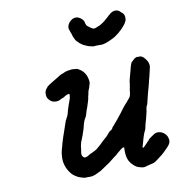

<svg xmlns="http://www.w3.org/2000/svg" viewBox="-81 -754 809 871"><g transform="rotate(-10 323.5 -318.5)"><path d="M566 -455Q568 -455 575 -455Q582 -455 585 -455Q590 -453 597 -448Q599 -446 601.5 -443Q604 -440 607 -436Q616 -426 618 -409Q619 -402 612 -376Q608 -359 607.5 -356.5Q607 -354 606.5 -353Q606 -352 603.5 -342Q601 -332 600 -327Q598 -322 595 -308Q591 -294 588.5 -285Q586 -276 584 -267Q576 -231 574 -231Q573 -231 571 -223.5Q569 -216 569 -214Q569 -209 566 -197Q557 -160 555.5 -157Q554 -154 549 -130Q547 -122 545 -119Q543 -116 542 -113Q541 -110 538.5 -104Q536 -98 534 -91Q530 -75 525 -59Q521 -49 522 -46Q522 -45 524 -45Q526 -45 527 -46L533 -52L534 -53Q536 -55 539 -58Q542 -61 544 -63Q546 -65 546 -65.5Q546 -66 549 -69Q555 -73 555 -75Q555 -77 566.5 -85.5Q578 -94 585 -98Q595 -103 605 -102Q620 -101 633 -89Q643 -79 645 -68Q648 -59 646 -50Q643 -39 630 -26Q613 -8 600 3Q596 5 593 8Q568 28 560 31Q555 32 553 33Q551 34 543 35.5Q535 37 530.5 38.5Q526 40 522 41Q518 42 517 42Q513 44 504 42Q492 40 481 35Q472 30 464 22Q453 11 448 1Q438 -18 439 -53L440 -60L438 -61Q437 -62 435 -62Q429 -61 407 -42Q402 -37 399 -34.5Q396 -32 385 -24Q360 -3 334 13Q319 23 316 25Q313 26 310 28Q305 31 291 37Q274 44 262 43Q253 43 248 43Q240 45 223 39Q210 35 201 29Q185 19 177 7Q153 -25 154 -65Q155 -87 159 -100Q160 -103 162 -110Q166 -127 175 -155Q181 -173 184 -181Q191 -203 198 -222Q200 -228 200 -228Q202 -228 204 -236Q205 -237 206 -238.5Q207 -240 207 -240.5Q207 -241 210 -247Q213 -253 213.5 -256.5Q214 -260 215.5 -264Q217 -268 217 -270Q218 -273 225 -295Q232 -314 233 -317Q235 -321 236 -326Q236 -327 236 -330Q238 -339 237 -343Q236 -345 230 -343Q221 -341 215 -336.5Q209 -332 203 -330Q200 -329 197 -328Q190 -323 181 -321Q172 -319 163 -321Q155 -322 150 -326Q138 -334 133 -346Q130 -355 131 -364Q131 -370 132 -371Q132 -372 132.5 -373.5Q133 -375 134.5 -378Q136 -381 136.5 -382Q137 -383 141.5 -388Q146 -393 145 -393L146 -394Q151 -399 195 -425Q215 -438 217.5 -438Q220 -438 227 -441.5Q234 -445 236 -445.5Q238 -446 242 -447Q246 -448 246 -448Q246 -448 250.5 -449Q255 -450 259 -450Q263 -450 264 -451Q265 -451 271.5 -451Q278 -451 282 -450Q286 -449 287 -450Q288 -451 299 -445Q327 -429 334 -397Q337 -386 336 -376Q335 -371 334 -369Q333 -367 332 -363Q331 -356 326 -346Q323 -339 321 -325Q319 -318 318.5 -316.5Q318 -315 318 -311Q317 -304 312 -289Q308 -278 306 -270Q303 -262 301 -257Q299 -251 296 -240Q292 -227 289 -224Q283 -215 278 -198Q277 -192 276 -189.5Q275 -187 274 -182Q273 -176 267 -160Q263 -146 259 -138Q257 -133 256 -129.5Q255 -126 253 -122.5Q251 -119 250 -113Q246 -98 246 -90Q246 -88 245 -83Q242 -68 243 -63Q244 -56 248 -52Q254 -45 262 -48Q266 -49 268 -50Q273 -53 283 -59Q286 -61 287 -61Q289 -60 294 -64Q296 -65 297.5 -65.5Q299 -66 301.5 -67.5Q304 -69 309 -71.5Q314 -74 316 -76Q318 -78 321 -80.5Q324 -83 327 -85.5Q330 -88 335.5 -93Q341 -98 342.5 -100Q344 -102 352 -109Q371 -125 374 -129L376 -131L374 -130L387 -144Q392 -149 392 -148Q392 -148 390 -146L389 -144L391 -146Q400 -152 402 -157Q403 -158 402.5 -159Q402 -160 406 -163Q424 -183 449 -215Q457 -225 467 -239Q471 -245 471.5 -245Q472 -245 473.5 -246.5Q475 -248 477 -251Q478 -253 479 -253.5Q480 -254 482 -256.5Q484 -259 484.5 -259Q485 -259 486 -261Q487 -263 491 -267Q492 -268 493 -269.5Q494 -271 495.5 -272.5Q497 -274 498.5 -276Q500 -278 501 -279Q502 -280 503 -282Q506 -287 508 -298Q508 -301 509 -306Q509 -309 509 -309Q509 -309 509.5 -311.5Q510 -314 510 -314.5Q510 -315 510.5 -318Q511 -321 511.5 -322.5Q512 -324 512.5 -328Q513 -332 513 -332.5Q513 -333 514 -337Q516 -346 515 -345Q514 -345 518.5 -364Q523 -383 528 -399Q534 -424 537 -430Q541 -439 543 -439Q543 -438 546 -441Q555 -452 566 -455ZM566 -456H568Q564 -455 564 -455ZM319 -679Q330 -681 340 -676Q347 -673 354 -665.5Q361 -658 361 -654Q363 -645 366 -638Q367 -636 368 -635Q369 -634 374 -630Q382 -623 388 -620Q391 -619 391 -618Q396 -616 400 -616Q406 -617 408 -618Q409 -619 414 -621Q425 -624 432 -629Q448 -638 466 -655Q486 -675 497 -678Q506 -681 514 -679Q522 -677 525 -674Q526 -673 530.5 -669Q535 -665 535.5 -664.5Q536 -664 536.5 -664Q537 -664 540 -660.5Q543 -657 544 -655Q547 -648 547 -639Q547 -633 546 -628Q543 -622 538 -613Q530 -602 518 -590Q504 -576 485 -563Q473 -556 455 -548Q427 -536 413 -538Q410 -538 399.5 -538Q389 -538 388 -537Q384 -536 371 -539Q359 -541 345 -548Q337 -551 329 -557Q322 -562 313.5 -570.5Q305 -579 305 -581Q305 -581 300.5 -590.5Q296 -600 296 -602Q293 -614 290 -619Q289 -620 288 -625.5Q287 -631 286 -632Q284 -633 285 -643Q287 -655 295 -664Q307 -677 319 -679Z"/></g></svg>

Font: TT2020 Style E
Style: Italic
Weight: 400
Italic angle: -15°
Version: Version 0.2.000